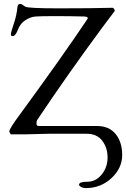

<svg xmlns="http://www.w3.org/2000/svg" viewBox="-20 -689 649 989"><path d="M432.1 -596.2Q432.1 -603 413.1 -604Q341.3 -606 265.6 -606Q189.9 -606 163.6 -604Q137.7 -602.1 111.3 -585.4Q85 -569.3 72.3 -536.1Q59.6 -502.9 44.9 -502.9Q36.1 -502.9 36.1 -512.7Q36.1 -522.5 50.8 -565.9Q65.9 -609.9 69.8 -651.9Q70.8 -668.9 85 -668.9Q91.8 -668.9 109.9 -654.8Q122.1 -646 285.2 -646Q448.2 -646 559.1 -648.9Q564 -648.9 568.4 -642.1Q572.8 -635.3 569.8 -630.9L508.8 -549.8Q327.6 -304.7 170.9 -69.8Q168 -65.4 168 -52.7Q168 -40 179.2 -40H479Q542 -40 575.7 1.5Q609.4 43 609.4 109.9Q609.4 176.8 554.2 228.5Q499 279.8 422.9 279.8Q408.2 279.8 397.5 273.9Q386.7 268.1 387.2 262.2Q387.2 247.1 430.2 247.1Q473.1 247.1 503.4 210.4Q533.7 173.8 534.2 123Q534.2 72.3 506.8 36.1Q479.5 0 425.8 0H231L111.8 2.9H35.2L27.8 -11.2Q27.8 -26.4 85.9 -104Q305.2 -403.8 428.2 -587.9Q432.1 -593.8 432.1 -596.2Z"/></svg>

Font: EBGaramond
Style: Regular
Weight: 400
Version: Version 000.012g